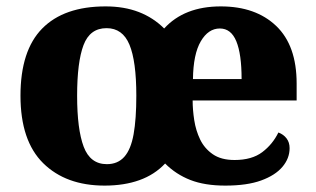

<svg xmlns="http://www.w3.org/2000/svg" viewBox="-20 -570 987 600"><path d="M307 10Q186 10 115 -60Q44 -130 44 -271Q44 -412 112 -481Q180 -550 310 -550Q368 -550 413.5 -532.5Q459 -515 493 -481Q556 -550 670 -550Q779 -550 843 -489Q907 -428 907 -309V-256H582Q582 -227 587 -194.5Q592 -162 605.5 -134Q619 -106 645 -88Q671 -70 713 -70Q767 -70 799.5 -94.5Q832 -119 850 -156Q866 -150 875.5 -137.5Q885 -125 885 -107Q885 -75 862.5 -48.5Q840 -22 796 -6Q752 10 684 10Q620 10 575 -7.5Q530 -25 496 -59Q463 -24 415.5 -7Q368 10 307 10ZM314 -57Q348 -57 368.5 -80Q389 -103 397.5 -150.5Q406 -198 406 -271Q406 -379 384.5 -430.5Q363 -482 313 -482Q261 -482 241 -429Q221 -376 221 -271Q221 -166 241.5 -111.5Q262 -57 314 -57ZM735 -323Q735 -401 718.5 -441Q702 -481 667 -481Q631 -481 607.5 -441Q584 -401 583 -323Z"/></svg>

Font: Noto Serif Tibetan ExtraBold
Style: Regular
Weight: 800
Version: Version 2.103